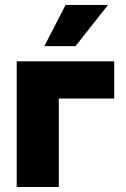

<svg xmlns="http://www.w3.org/2000/svg" viewBox="-20 -744 500 764"><path d="M410 -724.5 280.5 -560.5H156.5L241 -724.5ZM434.5 -500V-352H214V0H46.5V-500Z"/></svg>

Font: Overused Grotesk ExtraBold
Style: Regular
Weight: 800
Version: Version 0.004